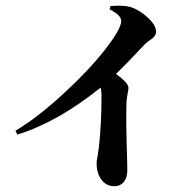

<svg xmlns="http://www.w3.org/2000/svg" viewBox="-20 -600 665 662"><path d="M374 42Q345 42 328 17Q313 -5 313 -38Q313 -45 317 -65Q320 -83 321 -93Q330 -172 330 -273Q330 -286 327 -298Q179 -179 40 -136L33 -149Q113 -197 202 -280Q284 -355 341 -427.5Q398 -500 398 -528Q398 -547 358 -568L361 -579Q404 -583 429 -576Q461 -566 489.5 -539.5Q518 -513 518 -491Q518 -475 499 -463Q487 -455 480.5 -448.5Q474 -442 461 -428Q411 -375 380 -345Q423 -314 423 -297Q423 -291 420 -277Q417 -259 416 -247Q414 -180 418 -63Q419 -25 419 -14Q419 11 408 26Q396 42 374 42Z"/></svg>

Font: GenRyuMin TW B
Style: Regular
Weight: 700
Version: Version 1.501;PS 1;hotconv 16.6.51;makeotf.lib2.5.65220